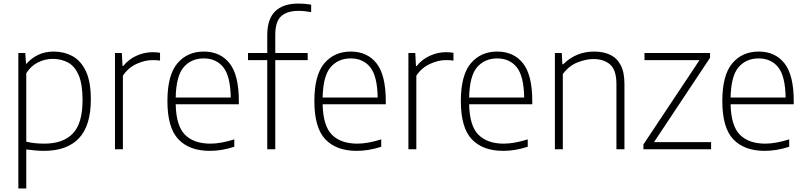

<svg xmlns="http://www.w3.org/2000/svg" viewBox="-20 -838 4520 1078"><path d="M83 220V-540.5H122L126 -480.5H129.5Q154.5 -510.5 193.5 -529.5Q232.5 -548.5 281 -548.5Q339 -548.5 386.2 -523.2Q433.5 -498 461.8 -439.2Q490 -380.5 490 -280.5Q490 -132 423 -61.5Q356 9 227 9Q201.5 9 175.5 6.5Q149.5 4 127.5 1V220ZM228.5 -31.5Q335 -31.5 389.2 -88.8Q443.5 -146 443.5 -275.5Q443.5 -366 421.5 -416.5Q399.5 -467 361.5 -487.2Q323.5 -507.5 275.5 -507.5Q234 -507.5 194.2 -488.2Q154.5 -469 127.5 -427V-42.5Q172.5 -31.5 228.5 -31.5Z M625.5 0V-540.5H664L668 -467.5H672Q702 -505 746.2 -525Q790.5 -545 836.5 -545Q859.5 -545 878.5 -541.5V-498Q868 -499.5 857.8 -500Q847.5 -500.5 835 -500.5Q793 -500.5 746.2 -479Q699.5 -457.5 670 -413V0Z M1157.5 9Q1043.5 9 981.8 -55.8Q920 -120.5 920 -270.5Q920 -416.5 976 -482.5Q1032 -548.5 1124 -548.5Q1216.5 -548.5 1268.8 -482.8Q1321 -417 1321 -270V-252.5H966.5Q969 -131 1019 -81.2Q1069 -31.5 1161.5 -31.5Q1219 -31.5 1295.5 -55.5V-14Q1258 -2 1224.5 3.5Q1191 9 1157.5 9ZM1124 -510Q1054 -510 1011.5 -461Q969 -412 966.5 -290.5H1275.5Q1273.5 -411.5 1233.5 -460.8Q1193.5 -510 1124 -510Z M1480.5 0V-500.5H1372.5V-540.5H1480.5V-641.5Q1480.5 -818 1656 -818Q1673 -818 1691.5 -816.5Q1710 -815 1727 -812V-770Q1690.5 -777 1656.5 -777Q1591 -777 1558.2 -746.5Q1525.5 -716 1525.5 -643.5V-540.5H1707.5V-500.5H1525.5V0Z M1982.5 9Q1868.5 9 1806.8 -55.8Q1745 -120.5 1745 -270.5Q1745 -416.5 1801 -482.5Q1857 -548.5 1949 -548.5Q2041.5 -548.5 2093.8 -482.8Q2146 -417 2146 -270V-252.5H1791.5Q1794 -131 1844 -81.2Q1894 -31.5 1986.5 -31.5Q2044 -31.5 2120.5 -55.5V-14Q2083 -2 2049.5 3.5Q2016 9 1982.5 9ZM1949 -510Q1879 -510 1836.5 -461Q1794 -412 1791.5 -290.5H2100.5Q2098.5 -411.5 2058.5 -460.8Q2018.5 -510 1949 -510Z M2273 0V-540.5H2311.5L2315.5 -467.5H2319.5Q2349.5 -505 2393.8 -525Q2438 -545 2484 -545Q2507 -545 2526 -541.5V-498Q2515.5 -499.5 2505.2 -500Q2495 -500.5 2482.5 -500.5Q2440.5 -500.5 2393.8 -479Q2347 -457.5 2317.5 -413V0Z M2805 9Q2691 9 2629.2 -55.8Q2567.5 -120.5 2567.5 -270.5Q2567.5 -416.5 2623.5 -482.5Q2679.5 -548.5 2771.5 -548.5Q2864 -548.5 2916.2 -482.8Q2968.5 -417 2968.5 -270V-252.5H2614Q2616.5 -131 2666.5 -81.2Q2716.5 -31.5 2809 -31.5Q2866.5 -31.5 2943 -55.5V-14Q2905.5 -2 2872 3.5Q2838.5 9 2805 9ZM2771.5 -510Q2701.5 -510 2659 -461Q2616.5 -412 2614 -290.5H2923Q2921 -411.5 2881 -460.8Q2841 -510 2771.5 -510Z M3095.5 0V-540.5H3134L3137.5 -477H3142Q3213.5 -548.5 3316.5 -548.5Q3366.5 -548.5 3404.5 -531Q3442.5 -513.5 3464.2 -473.8Q3486 -434 3486 -366.5V0H3441V-365.5Q3441 -444.5 3405.8 -475.5Q3370.5 -506.5 3311.5 -506.5Q3271 -506.5 3222.8 -487.8Q3174.5 -469 3140 -422V0Z M3592.5 0V-27L3907.5 -500.5H3598.5V-540.5H3966.5V-513.5L3652 -40H3972.5V0Z M4273 9Q4159 9 4097.2 -55.8Q4035.5 -120.5 4035.5 -270.5Q4035.5 -416.5 4091.5 -482.5Q4147.5 -548.5 4239.5 -548.5Q4332 -548.5 4384.2 -482.8Q4436.5 -417 4436.5 -270V-252.5H4082Q4084.5 -131 4134.5 -81.2Q4184.5 -31.5 4277 -31.5Q4334.5 -31.5 4411 -55.5V-14Q4373.5 -2 4340 3.5Q4306.5 9 4273 9ZM4239.5 -510Q4169.5 -510 4127 -461Q4084.5 -412 4082 -290.5H4391Q4389 -411.5 4349 -460.8Q4309 -510 4239.5 -510Z"/></svg>

Font: Encode Sans XLt
Style: Regular
Weight: 200
Designer: Multiple Designers
Foundry: Impallari Type
Version: Version 3.002; ttfautohint (v1.8.3) -l 8 -r 50 -G 200 -x 14 